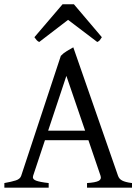

<svg xmlns="http://www.w3.org/2000/svg" viewBox="-20 -860 635 880"><path d="M370.1 -261.2 284.2 -512.2 200.7 -261.2ZM186 -217.3 131.8 -54.2Q127 -39.1 145 -32.2Q163.1 -25.4 203.1 -21V0H0V-21Q33.2 -26.9 52.7 -33.2Q72.3 -39.6 77.1 -54.2L258.8 -604Q270 -616.2 286.6 -626.2Q303.2 -636.2 315.9 -643.1L521 -54.2Q523.4 -47.4 527.8 -42Q532.2 -36.6 539.6 -32.7Q546.9 -28.8 558.1 -25.9Q569.3 -22.9 585 -21V0H378.9V-21Q417 -23.4 431.6 -30.8Q446.3 -38.1 440.9 -54.2L385.3 -217.3ZM446.8 -689.5Q440.9 -680.2 437.5 -675.8Q434.1 -671.4 425.8 -667.5L292 -769L159.7 -667.5Q155.8 -669.4 153.1 -671.4Q150.4 -673.3 148.2 -675.8Q146 -678.2 143.6 -681.6Q141.1 -685.1 137.7 -689.5L266.6 -840.3H318.8Z"/></svg>

Font: Noto Serif Devanagari
Style: Bold
Weight: 700
Designer: Monotype Design Team
Foundry: Monotype Imaging Inc.
Version: Version 1.01